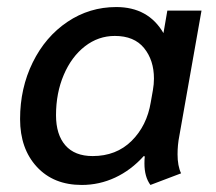

<svg xmlns="http://www.w3.org/2000/svg" viewBox="-20 -515 613 545"><path d="M37 -177Q37 -265 73 -338Q109 -411 171.5 -453Q234 -495 310 -495Q401 -495 444 -421L455 -485H552L489 -129Q484 -104 484 -77Q484 -44 494 -23L407 10Q390 -13 390 -51Q390 -64 391 -71L388 -72Q352 -32 307 -11Q262 10 212 10Q132 10 84.5 -41.5Q37 -93 37 -177ZM408 -225 414 -259Q417 -276 417 -292Q417 -344 389 -378.5Q361 -413 306 -413Q259 -413 221 -383.5Q183 -354 161 -302.5Q139 -251 139 -188Q139 -133 165.5 -102.5Q192 -72 243 -72Q310 -72 353.5 -115Q397 -158 408 -225Z"/></svg>

Font: Niramit Medium
Style: Italic
Weight: 500
Italic angle: -10°
Designer: Katatrad Aksorn Co.,Ltd.
Foundry: Cadson Demak Co.,Ltd.
Version: Version 1.000; ttfautohint (v1.6)